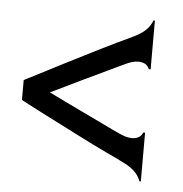

<svg xmlns="http://www.w3.org/2000/svg" viewBox="-38 -469 447 469"><g transform="rotate(5 185.5 -234.5)"><path d="M17.1 -258.8Q70.8 -286.6 118.7 -311Q139.2 -321.3 159.9 -331.8Q180.7 -342.3 199.7 -351.8Q218.8 -361.3 234.4 -368.9Q250 -376.5 259.8 -380.9Q270.5 -385.7 279.8 -390.6Q289.1 -395.5 296.9 -401.1Q304.7 -406.7 310.5 -414.1Q316.4 -421.4 320.3 -431.6H323.7V-312H319.3Q315.4 -321.3 308.1 -324.7Q300.8 -328.1 292.5 -328.1Q284.2 -328.1 275.9 -325.4Q267.6 -322.8 261.7 -319.8Q255.9 -316.9 245.1 -312Q234.4 -307.1 220.9 -300.5Q207.5 -293.9 191.9 -286.6Q176.3 -279.3 161.1 -272Q125 -254.9 83.5 -234.4Q125 -213.9 161.1 -196.8Q176.3 -189.5 191.9 -182.1Q207.5 -174.8 220.9 -168.2Q234.4 -161.6 245.1 -156.5Q255.9 -151.4 261.7 -148.9Q267.6 -146 275.9 -143.3Q284.2 -140.6 292.5 -140.6Q300.8 -140.6 308.1 -144Q315.4 -147.5 319.3 -156.7H323.7V-37.1H320.3Q316.4 -47.4 310.5 -54.7Q304.7 -62 296.9 -67.6Q289.1 -73.2 279.8 -77.9Q270.5 -82.5 259.8 -87.9Q250 -92.3 234.4 -99.9Q218.8 -107.4 199.7 -116.7Q180.7 -126 159.9 -136.7Q139.2 -147.5 118.7 -157.7Q70.8 -181.6 17.1 -210Z"/></g></svg>

Font: Smythe
Style: Regular
Weight: 400
Version: Version 1.000